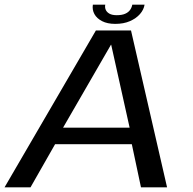

<svg xmlns="http://www.w3.org/2000/svg" viewBox="-36 -808 834 828"><path d="M-16.5 0H95.5L201.5 -186H532.5L572 0H684.5L529 -676.5H377.5ZM236 -257.5 442.5 -615H443.5L523 -257.5ZM461 -705Q497.5 -705 524.2 -716.8Q551 -728.5 567.5 -747.2Q584 -766 587.5 -788H534.5Q532.5 -776 525.2 -765.5Q518 -755 504 -748.8Q490 -742.5 467.5 -742.5Q447.5 -742.5 436 -749Q424.5 -755.5 420 -765.8Q415.5 -776 418 -788H364.5Q361 -766 371.2 -747.2Q381.5 -728.5 404.2 -716.8Q427 -705 461 -705Z"/></svg>

Font: Anybody SemiExpanded
Style: Italic
Weight: 400
Width: 6
Italic angle: -10°
Version: Version 1.113;gftools[0.9.25]